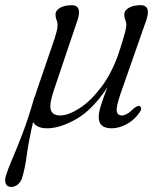

<svg xmlns="http://www.w3.org/2000/svg" viewBox="-63 -486 637 740"><path d="M70 -113H71Q74 -123.5 78.5 -136L148 -339Q153.5 -357 156.2 -368.5Q159 -380 159 -391Q159 -399 155 -408.8Q151 -418.5 151 -430Q151 -446 168.8 -456Q186.5 -466 213.5 -466Q259 -466 230.5 -393L145.5 -141Q126 -84.5 132.8 -62.8Q139.5 -41 169 -41Q200.5 -41 244.2 -69.2Q288 -97.5 330 -154Q372 -210.5 399 -294.5Q414.5 -344 419.2 -362.2Q424 -380.5 424 -391Q424 -399 420 -408.8Q416 -418.5 416 -430Q416 -446 433.8 -456Q451.5 -466 479 -466Q525 -466 495.5 -393L401 -123Q384.5 -74.5 387 -57.8Q389.5 -41 407 -41Q415.5 -41 426.8 -47.2Q438 -53.5 454 -69.5Q461 -74 466 -76.5Q471 -79 476 -76.5Q480.5 -74 481 -68Q481.5 -62 476.5 -55Q457 -25 426.5 -8.2Q396 8.5 367.5 8.5Q317.5 8.5 317.5 -34.5Q317.5 -53 326.5 -81.5Q335.5 -110 351 -149.5Q293.5 -62.5 230.8 -27Q168 8.5 119 8.5Q77.5 8.5 64.5 -16Q46.5 63.5 40 113.2Q33.5 163 22.5 198.5Q17.5 215 5.8 224.8Q-6 234.5 -19.5 234.5Q-34.5 234.5 -40.2 223Q-46 211.5 -40.5 192Q-32 164 -14.5 123.8Q3 83.5 25 25.8Q47 -32 70 -113Z"/></svg>

Font: Fraunces 9pt S000 Light
Style: Italic
Weight: 300
Italic angle: -16°
Version: Version 1.000; ttfautohint (v1.8.3)